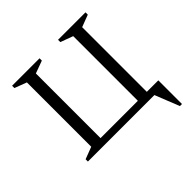

<svg xmlns="http://www.w3.org/2000/svg" viewBox="-205 -841 1182 1182"><g transform="rotate(-45 386.0 -250.5)"><path d="M644 0H65V-20L144 -50V-610L65 -640V-660H304V-640L222 -610V-47H547V-610L465 -640V-660H704V-640L625 -610V-47H725V159H707Z"/></g></svg>

Font: Spectral Light
Style: Regular
Weight: 300
Designer: Jean-Baptiste Levee
Foundry: Production Type
Version: Version 2.001